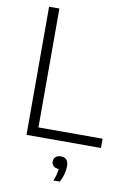

<svg xmlns="http://www.w3.org/2000/svg" viewBox="-103 -801 733 1092"><g transform="rotate(10 263.0 -255.5)"><path d="M89.5 0V-740H149V-53.5H519.5V0ZM285 229Q294 207.5 298.2 191Q302.5 174.5 303.5 159.5Q284 159 273.2 149Q262.5 139 262.5 122.5Q262.5 106.5 273.2 96.5Q284 86.5 303.5 86.5Q347.5 86.5 347.5 135.5Q347.5 155.5 341.2 180.8Q335 206 322.5 229Z"/></g></svg>

Font: Encode Sans Lt
Style: Regular
Weight: 300
Designer: Multiple Designers
Foundry: Impallari Type
Version: Version 3.002; ttfautohint (v1.8.3) -l 8 -r 50 -G 200 -x 14 